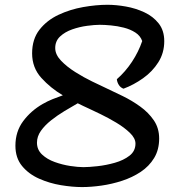

<svg xmlns="http://www.w3.org/2000/svg" viewBox="-20 -757 715 791"><path d="M317.9 13.7Q278.3 13.7 231 5.9Q183.6 -2 140.9 -21Q98.1 -40 70.8 -73.2Q43.5 -106.4 43.5 -156.7Q43.5 -214.8 75.4 -257.8Q107.4 -300.8 155.8 -328.6Q175.3 -339.8 196.3 -348.4Q217.3 -356.9 238.8 -364.3Q188.5 -394 150.4 -436Q112.3 -478 112.3 -537.1Q112.3 -595.7 142.6 -634.5Q172.9 -673.3 220.7 -695.8Q268.6 -718.3 322.3 -727.8Q376 -737.3 422.9 -737.3Q458 -737.3 498.3 -730.2Q538.6 -723.1 574.7 -706.3Q610.8 -689.5 633.8 -660.4Q656.7 -631.3 656.7 -587.4Q656.7 -539.1 632.3 -500.5Q607.9 -461.9 569.3 -434.6Q530.8 -407.2 488.8 -391.6Q476.6 -396 469.5 -407.2Q462.4 -418.5 461.4 -430.7Q496.6 -461.4 523.7 -502.4Q550.8 -543.5 565.9 -587.9Q558.1 -609.9 537.6 -623Q517.1 -636.2 490.2 -643.1Q463.4 -649.9 437 -652.3Q410.6 -654.8 391.1 -654.8Q369.6 -654.8 338.6 -650.6Q307.6 -646.5 277.6 -636Q247.6 -625.5 227.5 -606.7Q207.5 -587.9 207.5 -559.1Q207.5 -532.2 231.4 -507.1Q255.4 -481.9 290.3 -460Q325.2 -438 359.6 -421.4Q394 -404.8 415 -395Q447.3 -379.9 485.4 -361.3Q523.4 -342.8 557.6 -318.1Q591.8 -293.5 613.8 -261.2Q635.7 -229 635.7 -186.5Q635.7 -140.1 615 -106Q594.2 -71.8 559.6 -48.8Q524.9 -25.9 482.9 -12.2Q440.9 1.5 397.9 7.6Q355 13.7 317.9 13.7ZM132.3 -169.4Q132.3 -140.1 153.3 -120.4Q174.3 -100.6 205.8 -89.4Q237.3 -78.1 269.5 -73.2Q301.8 -68.4 323.7 -68.4Q345.7 -68.4 381.3 -72.3Q417 -76.2 453.1 -86.4Q489.3 -96.7 513.7 -115.7Q538.1 -134.8 538.1 -165.5Q538.1 -187.5 515.1 -209.7Q492.2 -231.9 459 -251.7Q425.8 -271.5 394 -286.9Q362.3 -302.2 345.2 -310.1Q334.5 -314.9 323.2 -320.3Q312 -325.7 300.3 -331.5Q274.4 -316.9 245.4 -299.3Q216.3 -281.7 190.4 -261.2Q164.6 -240.7 148.4 -217.8Q132.3 -194.8 132.3 -169.4Z"/></svg>

Font: Lumanosimo
Style: Regular
Weight: 400
Designer: The DocRepair Project, Eduardo Rodriguez Tunni
Foundry: Google
Version: Version 1.010